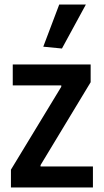

<svg xmlns="http://www.w3.org/2000/svg" viewBox="-20 -823 455 843"><path d="M170 -618 240 -803H357L252 -610ZM28 -78 249 -442V-448H36V-540H378V-462L158 -98V-92H388V0H28Z"/></svg>

Font: Encode Sans Compressed
Style: SemiBold
Weight: 600
Designer: Pablo Impallari, Andres Torresi
Foundry: Pablo Impallari, Andres Torresi
Version: Version 1.000; ttfautohint (v1.00) -l 8 -r 50 -G 200 -x 14 -